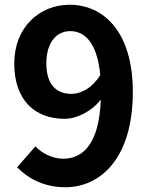

<svg xmlns="http://www.w3.org/2000/svg" viewBox="-20 -774 629 808"><path d="M280 -379C216 -379 175 -420 175 -507C175 -598 220 -643 275 -643C338 -643 389 -593 402 -458C366 -401 320 -379 280 -379ZM52 -70C96 -25 163 14 255 14C402 14 539 -107 539 -387C539 -644 413 -754 273 -754C146 -754 40 -659 40 -507C40 -350 129 -274 252 -274C303 -274 366 -305 404 -355C398 -169 329 -106 246 -106C202 -106 156 -129 129 -158Z"/></svg>

Font: Source Han Sans Old Style Bold
Style: Regular
Weight: 700
Designer: Ryoko NISHIZUKA (kana & ideographs); Paul D. Hunt (Latin, Greek & Cyrillic); Wenlong ZHANG (bopomofo); Sandoll Communica
Foundry: Adobe Systems Incorporated
Version: Version 1.004;PS 1.004;hotconv 1.0.81;makeotf.lib2.5.63406